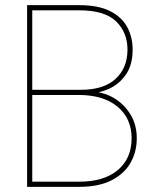

<svg xmlns="http://www.w3.org/2000/svg" viewBox="-20 -724 600 744"><path d="M474 -532Q474 -598 430 -641Q386 -684 287 -684H105V-376H293Q382 -376 428 -418.5Q474 -461 474 -532ZM510 -188Q510 -136 486 -93.5Q462 -51 412.5 -25.5Q363 0 287 0H85V-704H287Q361 -704 406.5 -681Q452 -658 473 -619Q494 -580 494 -532Q494 -472 467.5 -434.5Q441 -397 401.5 -379.5Q362 -362 321 -361L329 -369Q378 -369 419 -345.5Q460 -322 485 -281.5Q510 -241 510 -188ZM490 -188Q490 -265 435.5 -310.5Q381 -356 285 -356H105V-20H287Q383 -20 436.5 -65Q490 -110 490 -188Z"/></svg>

Font: Poppins Devanagari Thin
Style: Regular
Weight: 100
Designer: Ninad Kale (Devanagari), Jonny Pinhorn (Latin)
Foundry: Indian Type Foundry
Version: 4.005